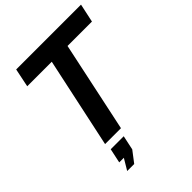

<svg xmlns="http://www.w3.org/2000/svg" viewBox="-257 -838 1179 1179"><g transform="rotate(-45 332.0 -248.5)"><path d="M289 -589H76L101 -710H664L638 -589H426L301 0H163ZM142 213 185 141H145L165 47H278L258 141L203 213Z"/></g></svg>

Font: Raleway Thin
Style: Bold Italic
Weight: 700
Italic angle: -12°
Version: Version 4.026